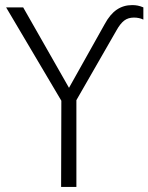

<svg xmlns="http://www.w3.org/2000/svg" viewBox="-20 -734 583 754"><path d="M220 0 221 -367 233 -318 4 -705H71L255 -382H247L391 -639Q412 -678 438.5 -696Q465 -714 499 -714Q511 -714 521 -712Q531 -710 543 -705V-657Q535 -661 525.5 -663Q516 -665 506 -665Q483 -665 467.5 -653Q452 -641 437 -614L267 -318L280 -367V0Z"/></svg>

Font: Nunito Sans 10pt Condensed Light
Style: Regular
Weight: 300
Width: 3
Designer: Vernon Adams
Foundry: Vernon Adams
Version: Version 3.101;gftools[0.9.27]